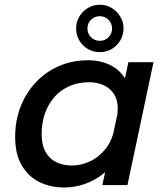

<svg xmlns="http://www.w3.org/2000/svg" viewBox="-20 -800 692 830"><path d="M256.5 10.5Q198 10.5 150.2 -13Q102.5 -36.5 74 -85.2Q45.5 -134 45.5 -208Q45.5 -278.5 69 -338.8Q92.5 -399 134.8 -444Q177 -489 234.5 -514.2Q292 -539.5 360.5 -539.5Q414 -539.5 456 -519Q498 -498.5 522.5 -458Q547 -417.5 547 -359Q547 -344.5 544.8 -324Q542.5 -303.5 538.5 -289L484 -288.5Q486.5 -296.5 487.8 -309.5Q489 -322.5 489 -331Q489 -368.5 472.5 -393.8Q456 -419 428 -431.8Q400 -444.5 366 -444.5Q318 -444.5 280 -427.8Q242 -411 215.2 -380.5Q188.5 -350 174.2 -309.2Q160 -268.5 160 -220.5Q160 -173.5 177 -143.2Q194 -113 223.5 -98.8Q253 -84.5 290.5 -84.5Q330.5 -84.5 368.5 -102.2Q406.5 -120 434.8 -154.5Q463 -189 473.5 -238L533 -233.5Q516 -153 474 -98.5Q432 -44 375.5 -16.8Q319 10.5 256.5 10.5ZM531 0H422.5L535 -531H643.5ZM411.5 -623.5Q433.5 -623.5 449 -639Q464.5 -654.5 464.5 -677Q464.5 -699 449 -714.5Q433.5 -730 411.5 -730Q389 -730 373.5 -714.5Q358 -699 358 -677Q358 -654.5 373.5 -639Q389 -623.5 411.5 -623.5ZM411.5 -574.5Q383 -574.5 359.8 -588.2Q336.5 -602 322.8 -625.2Q309 -648.5 309 -677Q309 -705 322.8 -728.2Q336.5 -751.5 359.8 -765.5Q383 -779.5 411.5 -779.5Q439.5 -779.5 462.8 -765.5Q486 -751.5 500 -728.2Q514 -705 514 -677Q514 -648.5 500 -625.2Q486 -602 462.8 -588.2Q439.5 -574.5 411.5 -574.5Z"/></svg>

Font: Epilogue Medium
Style: Italic
Weight: 500
Italic angle: -12°
Designer: Tyler Finck
Foundry: Etcetera Type Co
Version: Version 2.112